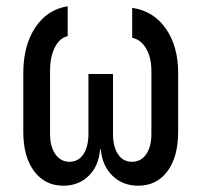

<svg xmlns="http://www.w3.org/2000/svg" viewBox="-20 -580 640 610"><path d="M181 10Q123 10 88.5 -36Q54 -82 54 -161V-348Q54 -435 92 -492.5Q130 -550 195 -560V-465Q170 -460 154.5 -430Q139 -400 139 -354V-155Q139 -114 156 -90Q173 -66 201 -66Q229 -66 245 -90Q261 -114 261 -155V-345H339V-155Q339 -114 355 -90Q371 -66 399 -66Q428 -66 444.5 -90Q461 -114 461 -155V-354Q461 -397 444.5 -425.5Q428 -454 400 -460V-555Q468 -545 507 -489Q546 -433 546 -348V-161Q546 -82 512 -36Q478 10 419 10Q370 10 337.5 -21.5Q305 -53 300 -106H298Q294 -53 262 -21.5Q230 10 181 10Z"/></svg>

Font: Pitagon Sans Mono
Style: Regular
Weight: 400
Monospace: yes
Designer: Travis Tran
Foundry: Pitagon
Version: Version 1.001;gftools[0.9.26]